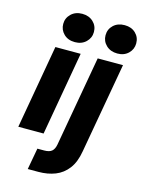

<svg xmlns="http://www.w3.org/2000/svg" viewBox="-137 -800 826 1100"><g transform="rotate(15 276.5 -250.0)"><path d="M24 0 111 -496H261L174 0ZM211 -552Q170 -552 145 -576.5Q120 -601 120 -636Q120 -671 145.5 -695.5Q171 -720 211 -720Q251 -720 276.5 -696Q302 -672 302 -636Q302 -601 276.5 -576.5Q251 -552 211 -552ZM139 220 162 93H202Q233 93 247.5 80.5Q262 68 267 41L362 -496H512L417 40Q406 106 376 145.5Q346 185 301.5 202.5Q257 220 202 220ZM463 -552Q422 -552 396.5 -576.5Q371 -601 371 -636Q371 -672 396.5 -696Q422 -720 463 -720Q503 -720 528 -696Q553 -672 553 -636Q553 -601 528 -576.5Q503 -552 463 -552Z"/></g></svg>

Font: DM Sans 24pt Black
Style: Italic
Weight: 900
Italic angle: -10°
Designer: Colophon Foundry, Jonny Pinhorn
Foundry: Colophon Foundry
Version: Version 4.004;gftools[0.9.30]